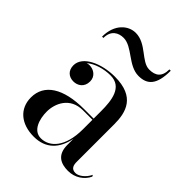

<svg xmlns="http://www.w3.org/2000/svg" viewBox="-198 -798 919 919"><g transform="rotate(45 261.5 -338.5)"><path d="M158 -629C219 -629 267 -550 337.5 -550C396.5 -550 429 -582 429 -677H420C420 -625 393 -608 352 -608C298 -608 256 -687 182.5 -687C133.5 -687 81 -645 81 -560H90C90 -612 125 -629 158 -629ZM266 -254C124 -254 46 -202.5 46 -113.5C46 -37.5 102 10 188.5 10C269.5 10 315 -39 330 -117V-76C330 -7 373 10 420 10C467 10 504.5 -16.5 522 -53L517.5 -61C503 -29.5 473.5 -8 452.5 -8C425 -8 419 -27.5 419 -50.5V-304.5C419 -385.5 397.5 -468 260 -468C169 -468 81 -428 81 -366C81 -330 105 -311 135.5 -311C163 -311 192.5 -328 192.5 -368C192.5 -402 164 -421 135.5 -421C130 -421 124 -420 118.5 -418C148 -443.5 197 -457.5 241 -457.5C321 -457.5 330 -376.5 330 -304.5V-254ZM218 -8.5C165.5 -8.5 147.5 -69 147.5 -119C147.5 -173.5 178 -246 266 -246H330V-181.5C330 -61 276 -8.5 218 -8.5Z"/></g></svg>

Font: Bodoni* 24
Style: Regular
Weight: 400
Version: Version 2.3